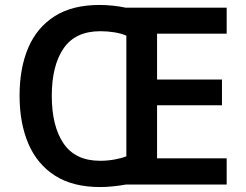

<svg xmlns="http://www.w3.org/2000/svg" viewBox="-20 -745 994 775"><path d="M382 -725Q408 -725 436.5 -722Q465 -719 487 -714H895V-609H614V-424H876V-320H614V-106H895V0H488Q466 4 438 7Q410 10 384 10Q274 10 202 -36Q130 -82 94.5 -165Q59 -248 59 -359Q59 -470 94 -552Q129 -634 200.5 -679.5Q272 -725 382 -725ZM385 -619Q284 -619 236.5 -549.5Q189 -480 189 -358Q189 -236 236.5 -166Q284 -96 384 -96Q413 -96 441.5 -101Q470 -106 490 -114V-601Q470 -610 442 -614.5Q414 -619 385 -619Z"/></svg>

Font: Noto Sans New Tai Lue SemiBold
Style: Regular
Weight: 600
Version: Version 2.003